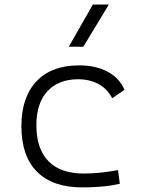

<svg xmlns="http://www.w3.org/2000/svg" viewBox="-20 -815 626 845"><path d="M342.8 9.8Q211.9 9.8 143.1 -58.8Q74.2 -127.4 74.2 -259.8Q74.2 -386.7 140.4 -457Q206.5 -527.3 329.1 -527.3Q401.9 -527.3 453.9 -499.3Q505.9 -471.2 527.8 -419.9L474.1 -382.8Q449.2 -427.7 410.4 -447Q371.6 -466.3 325.2 -466.3Q237.8 -466.3 189 -413.8Q140.1 -361.3 140.1 -264.6Q140.1 -159.7 193.4 -105.5Q246.6 -51.3 348.1 -51.3Q386.7 -51.3 424.8 -55.4Q462.9 -59.6 499.5 -66.4L507.3 -6.3Q467.3 2.9 425.3 6.3Q383.3 9.8 342.8 9.8ZM282.7 -609.4 388.7 -794.9H459L346.7 -609.4Z"/></svg>

Font: CaskaydiaMono NF Light
Style: Regular
Weight: 300
Designer: Aaron Bell
Foundry: Saja Typeworks
Version: Version 2111.001; ttfautohint (v1.8.4);Nerd Fonts 3.1.1